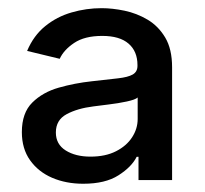

<svg xmlns="http://www.w3.org/2000/svg" viewBox="-20 -759 494 463"><path d="M180.7 -315.9Q139.2 -315.9 105.7 -330.3Q72.3 -344.7 52.5 -372.6Q32.7 -400.4 32.7 -440.4Q32.7 -486.8 57.9 -511.7Q83 -536.6 121.6 -547.6Q160.2 -558.6 201.2 -563Q240.2 -567.4 264.4 -570.1Q288.6 -572.8 300 -579.3Q311.5 -585.9 311.5 -600.1V-602.1Q311.5 -635.3 290 -653.8Q268.6 -672.4 226.6 -672.4Q184.1 -672.4 158.9 -655.5Q133.8 -638.7 124 -617.2L45.4 -636.2Q61 -673.3 89.1 -696Q117.2 -718.8 152.6 -729Q188 -739.3 225.1 -739.3Q251 -739.3 280.3 -733.2Q309.6 -727.1 335.7 -711.7Q361.8 -696.3 378.4 -668.5Q395 -640.6 395 -596.7V-324.7H314V-380.9H309.6Q297.4 -356.4 265.6 -336.2Q233.9 -315.9 180.7 -315.9ZM198.2 -381.3Q234.4 -381.3 259.8 -394.3Q285.2 -407.2 298.6 -428Q312 -448.7 312 -472.2V-523.9Q306.2 -518.6 285.6 -514.2Q265.1 -509.8 242.2 -507.1Q219.2 -504.4 205.1 -502.4Q166.5 -497.6 140.6 -483.6Q114.7 -469.7 114.7 -439.5Q114.7 -411.1 138.4 -396.2Q162.1 -381.3 198.2 -381.3Z"/></svg>

Font: Adwaita Sans
Style: Regular
Weight: 400
Designer: Rasmus Andersson
Foundry: rsms
Version: Version 4.001;git-9221beed3